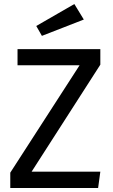

<svg xmlns="http://www.w3.org/2000/svg" viewBox="-20 -933 561 953"><path d="M137 -81H478L467 0H31V-76L375 -609H67V-689H478V-612ZM160 -804 349 -913 396 -836 188 -755Z"/></svg>

Font: Feura Sans
Style: Regular
Weight: 400
Designer: Carrois Corporate & Edenspiekermann
Foundry: Carrois Corporate GbR & Edenspiekermann AG
Version: Version 1.001